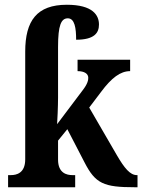

<svg xmlns="http://www.w3.org/2000/svg" viewBox="-20 -787 599 807"><path d="M14 0H296V-51H284C261 -51 224 -59 224 -116V-196L263 -244L335 -105C381 -15 416 0 546 0H558V-51H555C527 -51 503 -80 471 -135L355 -335L405 -401C449 -460 486 -488 527 -488V-536H306V-488C335 -488 351 -477 351 -460C351 -451 349 -435 327 -407L220 -265C221 -275 224 -342 224 -377V-590C224 -681 237 -710 265 -710C294 -710 300 -669 300 -620C377 -620 396 -649 396 -684C396 -723 370 -767 261 -767C135 -767 86 -700 86 -570V-117C86 -59 49 -51 26 -51H14Z"/></svg>

Font: Noto Serif Condensed
Style: Bold
Weight: 700
Width: 3
Designer: Monotype Design Team
Foundry: Monotype Imaging Inc.
Version: Version 2.015